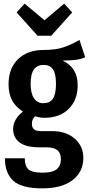

<svg xmlns="http://www.w3.org/2000/svg" viewBox="-20 -816 487 1053"><path d="M447 -502Q426 -492 396.5 -488Q367 -484 323 -484Q365 -464 385.5 -430.5Q406 -397 406 -348Q406 -268 357 -219Q308 -170 224 -170Q199 -170 173 -178Q155 -163 155 -137Q155 -117 166 -107Q177 -97 207 -97H263Q343 -97 390 -55.5Q437 -14 437 50Q437 126 378.5 171.5Q320 217 212 217Q98 217 52.5 175Q7 133 7 52H116Q116 95 136 113Q156 131 213 131Q268 131 291 112Q314 93 314 58Q314 24 295 8Q276 -8 236 -8H198Q122 -8 87 -35Q52 -62 52 -109Q52 -136 66.5 -160.5Q81 -185 106 -204Q65 -230 46 -266Q27 -302 27 -354Q27 -441 79 -491.5Q131 -542 219 -542Q284 -542 326.5 -556Q369 -570 416 -597ZM148 -356Q148 -305 166 -277.5Q184 -250 218 -250Q253 -250 270 -274.5Q287 -299 287 -357Q287 -411 270.5 -435.5Q254 -460 219 -460Q184 -460 166 -435Q148 -410 148 -356ZM332 -796 376 -748 261 -620H186L71 -748L115 -796L224 -705Z"/></svg>

Font: Fira Sans Extra Condensed Medium
Style: Regular
Weight: 500
Width: 1
Designer: Carrois Corporate & Edenspiekermann AG
Foundry: Carrois Corporate GbR & Edenspiekermann AG
Version: Version 4.203